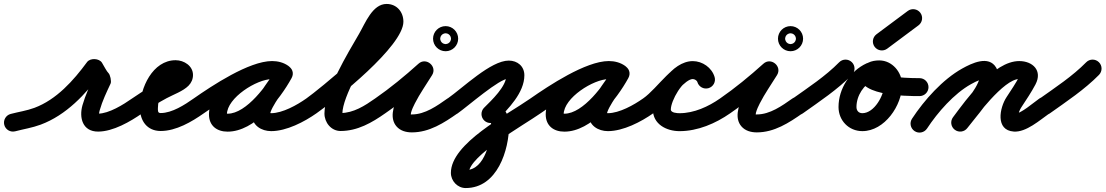

<svg xmlns="http://www.w3.org/2000/svg" viewBox="-58 -608 5545 963"><path d="M18.5 50.5C61.1 39.3 104.1 32.8 145.9 17.2C274.3 -30.6 371.9 -135.4 451.3 -243.3C459.1 -254.1 437 -260.6 414.6 -261.6C392.2 -262.6 369.6 -258 376.5 -246.7C391 -222.8 405.3 -192.9 426.1 -174.4C430.5 -170.4 429.1 -186.3 425.9 -201.8C422.7 -217.3 417.7 -232.4 415.2 -227C392.8 -179 370.3 -131.5 355.7 -80.4C337.9 -17.8 355.7 52 434 52C509.4 52 596 1.7 655.8 -40.1C676.2 -54.4 681.1 -82.5 666.9 -102.8C652.6 -123.2 624.5 -128.1 604.2 -113.9C561.2 -83.8 488.6 -38 434 -38C427.4 -38 436.3 -36.3 438.7 -30.6C439.8 -28.2 438.5 -36 438.8 -38.7C439.4 -44.4 440.7 -50.1 442.3 -55.6C455.5 -102.1 476.4 -145.4 496.8 -189C499.3 -194.4 498.8 -205.6 496.6 -216.4C494.3 -227.2 490.3 -237.7 485.9 -241.6C477.8 -248.8 462.9 -277.8 453.5 -293.3C446.6 -304.7 431.8 -310.9 416.8 -311.6C401.9 -312.3 386.6 -307.4 378.7 -296.7C310.4 -203.7 225.6 -108.5 114.6 -67.1C75.8 -52.7 35.3 -47 -4.5 -36.5C-28.5 -30.2 -42.8 -5.6 -36.5 18.5C-30.2 42.5 -5.6 56.8 18.5 50.5Z M655.8 -40.1C695.1 -67.6 735.9 -93 778.2 -115.7C812.7 -134.2 859.9 -150.3 887.6 -178.2C902 -192.8 910 -211.4 910 -232C910 -277.8 864.8 -306 823 -306C707.2 -306 644 -165.9 644 -66C644 -2.3 679.6 49 748 49C825.3 49 903.9 2.8 964.9 -40.2C985.2 -54.5 990.1 -82.6 975.8 -102.9C961.5 -123.2 933.4 -128.1 913.1 -113.8C868.9 -82.7 804.8 -41 748 -41C732.6 -41 734 -52.2 734 -66C734 -112 764 -216 823 -216C831.4 -216 823.4 -215 820.8 -225.7C819.8 -229.5 820 -232.5 820 -232C820 -231.2 820.3 -236 822.1 -239.4C824.2 -243.2 795.7 -225.6 790 -222.7C725.3 -190.4 663.6 -155.3 604.2 -113.9C583.9 -99.7 578.9 -71.6 593.1 -51.2C607.3 -30.9 635.4 -25.9 655.8 -40.1Z M902.1 -51.2C916.3 -30.9 944.4 -25.9 964.8 -40.1C1033.2 -87.9 1222.4 -211.8 1306.6 -211.8C1316.5 -211.8 1327.6 -210.3 1335.8 -204.4C1359.1 -187.8 1383.6 -199.5 1396.2 -219C1408.7 -238.4 1409.3 -265.6 1384.6 -279.9C1358.5 -295.1 1335.9 -301.1 1305.3 -301.1C1178.4 -301.1 990.1 -169.2 990.1 -34.2C990.1 22.9 1029.8 52.3 1083.7 52.3C1219.2 52.3 1345.5 -108.7 1404.5 -216.4C1418.9 -242.7 1406.3 -266.7 1386.6 -277.5C1366.9 -288.3 1340 -285.9 1325.5 -259.6C1288.4 -191.8 1206.3 -109.2 1206.3 -31.6C1206.3 21.7 1253.8 49.7 1302 49.7C1378.9 49.7 1468.4 3.2 1530 -40.2C1550.3 -54.6 1555.1 -82.7 1540.8 -103C1526.4 -123.3 1498.3 -128.1 1478 -113.8C1432.6 -81.7 1359.1 -40.3 1302 -40.3C1293.8 -40.3 1289.3 -45.5 1293.7 -39.1C1295.2 -36.9 1296.3 -29 1296.3 -31.6C1296.3 -68.7 1381.1 -173.7 1404.5 -216.4C1418.9 -242.7 1406.3 -266.6 1386.6 -277.4C1366.9 -288.3 1339.9 -285.9 1325.5 -259.6C1285 -185.6 1178.9 -37.7 1083.7 -37.7C1081.1 -37.7 1078.5 -37.8 1076 -38.1C1070.3 -38.7 1080.1 -26.7 1080.1 -34.2C1080.1 -117.3 1229.8 -211.1 1305.3 -211.1C1320.7 -211.1 1327.3 -209.1 1339.4 -202.1C1364.2 -187.7 1388 -198.3 1399.8 -216.6C1411.6 -235 1411.4 -261 1388.2 -277.6C1364.5 -294.5 1335.5 -301.8 1306.6 -301.8C1191.1 -301.8 1005.2 -178.1 913.2 -113.9C892.9 -99.7 887.9 -71.6 902.1 -51.2Z M1529.8 -40.1C1628.5 -109.3 1965.3 -376.8 1965.3 -499.1C1965.3 -548.5 1931.8 -588.2 1881 -588.2C1810.1 -588.2 1774.4 -492.5 1743.1 -438.6C1686.4 -341.1 1569.3 -148.3 1569.3 -38.6C1569.3 6.3 1602.9 49 1650 49C1735.1 49 1807.3 7.4 1874.9 -40.2C1895.2 -54.5 1900.1 -82.6 1885.8 -102.9C1871.5 -123.2 1843.4 -128.1 1823.1 -113.8C1771.8 -77.7 1715 -41 1650 -41C1649.8 -41 1651.3 -41.1 1653.2 -40.7C1656.7 -40 1659.3 -35.9 1659.3 -38.6C1659.3 -123.8 1775.2 -314.8 1820.9 -393.4C1838.2 -423.1 1854 -454.3 1872.7 -483.1C1875.6 -487.4 1889.5 -499.9 1882.9 -498.4C1882.2 -498.3 1880.4 -498.2 1881 -498.2C1882.4 -498.2 1878.4 -499.3 1877.3 -500.3C1874.8 -502.5 1875.3 -507 1875.3 -499.1C1875.3 -433.6 1542 -158.5 1478.2 -113.9C1457.8 -99.6 1452.9 -71.5 1467.1 -51.2C1481.4 -30.8 1509.5 -25.9 1529.8 -40.1Z M1874.6 -40C1953.3 -94.3 2030.2 -157.6 2101.1 -221.6C2120.2 -238.8 2109.9 -264 2091.3 -279.4C2072.8 -294.9 2046.2 -300.5 2032.7 -278.6C1987.4 -205 1864.4 -51.4 1930.6 25.8C1950.1 48.5 1979.2 56 2008 56C2095.3 56 2169 8.3 2237.9 -40.2C2258.2 -54.5 2263.1 -82.6 2248.8 -102.9C2234.5 -123.2 2206.4 -128.1 2186.1 -113.8C2134.3 -77.4 2074.2 -34 2008 -34C1985.9 -34 1999.6 -26.7 2001.6 -28.1C2002 -28.4 2002.7 -39.6 2003.5 -42.5C2007.8 -58.8 2015.2 -74.5 2022.8 -89.4C2048 -138.9 2080.3 -184.2 2109.3 -231.4C2122.8 -253.3 2115.3 -276.2 2099.5 -289.3C2083.8 -302.4 2060 -305.7 2040.9 -288.4C1972.8 -227 1898.9 -166.2 1823.4 -114C1803 -99.9 1797.8 -71.9 1812 -51.4C1826.1 -31 1854.1 -25.8 1874.6 -40ZM2172.8 -440.7C2175.4 -441.1 2177.7 -441 2177 -441C2177.7 -441 2178.4 -440.9 2179.1 -440.9C2188.4 -440.2 2196.7 -434.6 2201 -426.3C2202.3 -423.8 2203.2 -421.1 2203.7 -418.2C2204.1 -415.6 2204 -413.3 2204 -414C2204 -414.7 2204.1 -412.4 2203.7 -409.8C2203.2 -406.9 2202.3 -404.2 2201 -401.7C2196.7 -393.4 2188.4 -387.8 2179.1 -387.1C2178.4 -387.1 2177.7 -387 2177 -387C2176.3 -387 2175.6 -387.1 2174.9 -387.1C2165.6 -387.8 2157.3 -393.4 2153 -401.7C2151.7 -404.2 2150.8 -406.9 2150.3 -409.8C2149.9 -412.4 2150 -414.7 2150 -414C2150 -414.7 2150.1 -415.4 2150.1 -416.1C2150.8 -425.4 2156.4 -433.7 2164.7 -438C2167.2 -439.3 2169.9 -440.2 2172.8 -440.7ZM2114 -414C2114 -379.3 2142.3 -351 2177 -351C2211.7 -351 2240 -379.3 2240 -414C2240 -448.7 2211.7 -477 2177 -477C2142.3 -477 2114 -448.7 2114 -414Z M2174.1 -49.9C2188.4 -29.5 2216.5 -24.5 2236.8 -38.8C2290 -76.1 2446.2 -214.1 2493.8 -214.1C2494.6 -214.1 2483.3 -221.9 2482.1 -229.7C2482 -229.9 2482 -230.7 2482 -230.5C2482 -174.5 2407.8 -105.4 2370.2 -67.8C2352.6 -50.2 2352.6 -21.8 2370.2 -4.2C2387.8 13.4 2416.2 13.4 2433.8 -4.2C2491.9 -62.3 2572 -143.1 2572 -230.5C2572 -275.8 2537.4 -304.1 2493.8 -304.1C2403.6 -304.1 2264.6 -168.1 2185.2 -112.5C2164.8 -98.3 2159.9 -70.2 2174.1 -49.9ZM2420.8 4.9C2422.1 4.3 2417.9 5.6 2416.5 5.6C2413.3 5.5 2410.2 4.7 2407.5 3.1C2397.8 -2.4 2405.6 3.9 2405.6 16.6C2405.6 89.6 2376.7 245.2 2277.7 245.2C2275.4 245.2 2282.3 245.6 2284.4 246.4C2289.5 248.3 2293 252.3 2293.4 257.8C2293.4 258.2 2293.5 258.6 2293.5 259.1C2293.5 173.9 2566.8 20.8 2653.8 -40.1C2674.2 -54.4 2679.1 -82.5 2664.9 -102.8C2650.6 -123.2 2622.5 -128.1 2602.2 -113.9C2482.7 -30.2 2203.5 111.1 2203.5 259.1C2203.5 299.5 2236.6 335.2 2277.7 335.2C2436 335.2 2495.6 145.6 2495.6 16.6C2495.6 -45 2451.2 -108.1 2383.2 -76.9C2360.6 -66.5 2350.7 -39.8 2361.1 -17.2C2371.5 5.4 2398.2 15.3 2420.8 4.9Z M2591.1 -51.2C2605.3 -30.9 2633.4 -25.9 2653.8 -40.1C2722.2 -87.9 2911.4 -211.8 2995.6 -211.8C3005.5 -211.8 3016.6 -210.3 3024.8 -204.4C3048.1 -187.8 3072.6 -199.5 3085.2 -219C3097.7 -238.4 3098.3 -265.6 3073.6 -279.9C3047.5 -295.1 3024.9 -301.1 2994.3 -301.1C2867.4 -301.1 2679.1 -169.2 2679.1 -34.2C2679.1 22.9 2718.8 52.3 2772.7 52.3C2908.2 52.3 3034.5 -108.7 3093.5 -216.4C3107.9 -242.7 3095.3 -266.7 3075.6 -277.5C3055.9 -288.3 3029 -285.9 3014.5 -259.6C2977.4 -191.8 2895.3 -109.2 2895.3 -31.6C2895.3 21.7 2942.8 49.7 2991 49.7C3067.9 49.7 3157.4 3.2 3219 -40.2C3239.3 -54.6 3244.1 -82.7 3229.8 -103C3215.4 -123.3 3187.3 -128.1 3167 -113.8C3121.6 -81.7 3048.1 -40.3 2991 -40.3C2982.8 -40.3 2978.3 -45.5 2982.7 -39.1C2984.2 -36.9 2985.3 -29 2985.3 -31.6C2985.3 -68.7 3070.1 -173.7 3093.5 -216.4C3107.9 -242.7 3095.3 -266.6 3075.6 -277.4C3055.9 -288.3 3028.9 -285.9 3014.5 -259.6C2974 -185.6 2867.9 -37.7 2772.7 -37.7C2770.1 -37.7 2767.5 -37.8 2765 -38.1C2759.3 -38.7 2769.1 -26.7 2769.1 -34.2C2769.1 -117.3 2918.8 -211.1 2994.3 -211.1C3009.7 -211.1 3016.3 -209.1 3028.4 -202.1C3053.2 -187.7 3077 -198.3 3088.8 -216.6C3100.6 -235 3100.4 -261 3077.2 -277.6C3053.5 -294.5 3024.5 -301.8 2995.6 -301.8C2880.1 -301.8 2694.2 -178.1 2602.2 -113.9C2581.9 -99.7 2576.9 -71.6 2591.1 -51.2Z M3218.7 -40.1C3243.3 -57.2 3266.3 -76.5 3287.9 -97.2C3314.9 -123.1 3379.1 -211.5 3416.7 -211.5C3425.2 -211.5 3437.3 -205 3439.8 -196.4C3446.8 -172.5 3471.8 -158.8 3495.6 -165.8C3519.5 -172.8 3533.2 -197.8 3526.2 -221.6C3512.4 -268.6 3465.2 -301.5 3416.7 -301.5C3320.6 -301.5 3243 -166.7 3167.3 -113.9C3146.9 -99.7 3141.9 -71.6 3156.1 -51.3C3170.3 -30.9 3198.4 -25.9 3218.7 -40.1ZM3526.2 -221.6C3512.4 -268.7 3465.2 -301.5 3416.7 -301.5C3312.6 -301.5 3216.6 -153.2 3216.6 -58.7C3216.6 15 3284.7 49.8 3350.6 49.8C3441.6 49.8 3531.2 11.3 3604.8 -40.1C3625.2 -54.4 3630.1 -82.4 3615.9 -102.8C3601.6 -123.2 3573.6 -128.1 3553.2 -113.9C3495 -73.2 3422.9 -40.2 3350.6 -40.2C3340.2 -40.2 3306.6 -41.4 3306.6 -58.7C3306.6 -102.3 3366.4 -211.5 3416.7 -211.5C3425.3 -211.5 3437.3 -205 3439.8 -196.4C3446.8 -172.5 3471.8 -158.8 3495.6 -165.8C3519.5 -172.8 3533.2 -197.8 3526.2 -221.6Z M3604.6 -40C3683.3 -94.3 3760.2 -157.6 3831.1 -221.6C3850.2 -238.8 3839.9 -264 3821.3 -279.4C3802.8 -294.9 3776.2 -300.5 3762.7 -278.6C3717.4 -205 3594.4 -51.4 3660.6 25.8C3680.1 48.5 3709.2 56 3738 56C3825.3 56 3899 8.3 3967.9 -40.2C3988.2 -54.5 3993.1 -82.6 3978.8 -102.9C3964.5 -123.2 3936.4 -128.1 3916.1 -113.8C3864.3 -77.4 3804.2 -34 3738 -34C3715.9 -34 3729.6 -26.7 3731.6 -28.1C3732 -28.4 3732.7 -39.6 3733.5 -42.5C3737.8 -58.8 3745.2 -74.5 3752.8 -89.4C3778 -138.9 3810.3 -184.2 3839.3 -231.4C3852.8 -253.3 3845.3 -276.2 3829.5 -289.3C3813.8 -302.4 3790 -305.7 3770.9 -288.4C3702.8 -227 3628.9 -166.2 3553.4 -114C3533 -99.9 3527.8 -71.9 3542 -51.4C3556.1 -31 3584.1 -25.8 3604.6 -40ZM3902.8 -440.7C3905.4 -441.1 3907.7 -441 3907 -441C3907.7 -441 3908.4 -440.9 3909.1 -440.9C3918.4 -440.2 3926.7 -434.6 3931 -426.3C3932.3 -423.8 3933.2 -421.1 3933.7 -418.2C3934.1 -415.6 3934 -413.3 3934 -414C3934 -414.7 3934.1 -412.4 3933.7 -409.8C3933.2 -406.9 3932.3 -404.2 3931 -401.7C3926.7 -393.4 3918.4 -387.8 3909.1 -387.1C3908.4 -387.1 3907.7 -387 3907 -387C3906.3 -387 3905.6 -387.1 3904.9 -387.1C3895.6 -387.8 3887.3 -393.4 3883 -401.7C3881.7 -404.2 3880.8 -406.9 3880.3 -409.8C3879.9 -412.4 3880 -414.7 3880 -414C3880 -414.7 3880.1 -415.4 3880.1 -416.1C3880.8 -425.4 3886.4 -433.7 3894.7 -438C3897.2 -439.3 3899.9 -440.2 3902.8 -440.7ZM3844 -414C3844 -379.3 3872.3 -351 3907 -351C3941.7 -351 3970 -379.3 3970 -414C3970 -448.7 3941.7 -477 3907 -477C3872.3 -477 3844 -448.7 3844 -414Z M3905.3 -49.6C3919.7 -29.3 3947.8 -24.6 3968.1 -39C4052.4 -98.9 4142.3 -158.5 4215.1 -232.4C4232.5 -250.2 4232.3 -278.7 4214.6 -296.1C4196.8 -313.5 4168.3 -313.3 4150.9 -295.6C4082 -225.5 3995.9 -169.2 3915.9 -112.3C3895.7 -97.9 3890.9 -69.9 3905.3 -49.6Z M4288.4 -290.3C4205 -251.6 4147.7 -163.2 4147.7 -71.2C4147.7 -3.7 4199.1 49.7 4267.2 49.7C4378.9 49.7 4466.6 -79.7 4466.6 -182.5C4466.6 -245.6 4417.2 -305 4352 -305C4314.1 -305 4274.3 -292.3 4260.5 -252.9C4260.5 -252.9 4260.6 -252.9 4260.6 -253C4260.6 -253.1 4260.6 -253.1 4260.6 -253.1C4215.4 -126.5 4486.8 -126.1 4553.9 -126C4578.8 -126 4599 -146.1 4599 -170.9C4599 -195.8 4578.9 -216 4554.1 -216C4504.1 -216.1 4453.4 -218.3 4404 -226.3C4387.5 -229 4370.7 -232.3 4354.9 -238C4350.1 -239.7 4343 -249.4 4341 -244.7C4340 -242.1 4344.5 -240 4345.3 -237.3C4349.2 -223.6 4341.9 -213 4345.4 -222.9C4345.4 -222.9 4345.4 -222.9 4345.4 -223C4345.4 -223.1 4345.5 -223.1 4345.5 -223.1C4346.6 -226.3 4342.3 -217 4339.7 -214.8C4335.5 -211.4 4348 -215 4352 -215C4366.7 -215 4376.6 -195.5 4376.6 -182.5C4376.6 -130.4 4327.3 -40.3 4267.2 -40.3C4248.7 -40.3 4237.7 -53 4237.7 -71.2C4237.7 -128.3 4274.5 -184.6 4326.3 -208.6C4348.8 -219.1 4358.7 -245.8 4348.2 -268.4C4337.7 -290.9 4311 -300.8 4288.4 -290.3Z M4391.9 -363.9C4444.2 -402.9 4496.6 -441.9 4548.9 -480.9C4568.8 -495.8 4572.9 -524 4558.1 -543.9C4543.2 -563.8 4515 -567.9 4495.1 -553.1C4442.8 -514.1 4390.4 -475.1 4338.1 -436.1C4318.2 -421.2 4314.1 -393 4328.9 -373.1C4343.8 -353.2 4372 -349.1 4391.9 -363.9Z M4591.6 36.7C4645 -44.5 4726.8 -138.2 4811.9 -185.7C4826.7 -194 4842 -201.9 4857.9 -207.7C4879.2 -215.4 4880.2 -207.4 4868.1 -215.7C4860 -221.3 4859.2 -235.2 4857.7 -225.2C4857.2 -222 4856.5 -219.1 4855.6 -215.9C4838.2 -152.5 4764.3 -75.6 4722.2 -20.2C4707.1 -0.5 4711 27.8 4730.8 42.8C4750.5 57.9 4778.8 54 4793.8 34.2C4845.1 -33.2 4920 -110.5 4942.4 -192.1C4949.2 -216.8 4952 -245.5 4938.5 -268.7C4901.1 -332.6 4815.1 -290.5 4768.1 -264.3C4670.1 -209.7 4577.9 -106.3 4516.4 -12.7C4502.7 8 4508.5 35.9 4529.3 49.6C4550 63.3 4577.9 57.5 4591.6 36.7ZM4794 34C4833.7 -19 4976.6 -211.7 5054 -211.7C5056.6 -211.7 5059 -211.6 5061.6 -211.4C5075.9 -210.1 5062.1 -210.9 5058.5 -223.6C5056.8 -229.7 5060 -234.3 5056.1 -226.8C5056.1 -226.8 5056.1 -226.9 5056.2 -226.9C5056.2 -227 5056.2 -227.1 5056.2 -227.1C5036.6 -190 5013.4 -155.7 4990.4 -120.7C4955.7 -68 4933 45.6 5027 51.9C5089 56.1 5157.3 -5.5 5206.8 -40.1C5227.2 -54.4 5232.1 -82.5 5217.9 -102.8C5203.6 -123.2 5175.5 -128.1 5155.2 -113.9C5126.1 -93.5 5060.3 -36.1 5033 -37.9C5029.8 -38.1 5039.5 -36.1 5042.1 -34.2C5044.5 -32.5 5046.1 -30.7 5047.7 -28.3C5048.2 -27.5 5048.6 -26.7 5049 -25.9C5049.1 -25.6 5049.4 -24.3 5049.4 -24.7C5048.4 -40.1 5057.4 -58.8 5065.6 -71.3C5090.2 -108.6 5114.8 -145.3 5135.8 -184.9C5135.8 -184.9 5135.8 -185 5135.8 -185.1C5135.9 -185.1 5135.9 -185.2 5135.9 -185.2C5171.5 -253.6 5122.2 -301.7 5054 -301.7C4925 -301.7 4789.1 -109.7 4722 -20C4707.1 -0.1 4711.1 28.1 4731 43C4750.9 57.9 4779.1 53.9 4794 34Z M5144.3 -49.6C5158.7 -29.3 5186.8 -24.6 5207.1 -39C5291.4 -98.9 5381.3 -158.5 5454.1 -232.4C5471.5 -250.2 5471.3 -278.7 5453.6 -296.1C5435.8 -313.5 5407.3 -313.3 5389.9 -295.6C5321 -225.5 5234.9 -169.2 5154.9 -112.3C5134.7 -97.9 5129.9 -69.9 5144.3 -49.6Z"/></svg>

Font: FRB American Cursive Guidelines Arrows Black
Style: Bold Italic
Weight: 900
Italic angle: -25°
Version: Version 2.0;Modular Font Editor K font №1